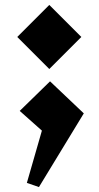

<svg xmlns="http://www.w3.org/2000/svg" viewBox="-20 -530 400 779"><path d="M138 229 89 212 150 0 60 -80 183 -200 320 -70ZM180 -250 50 -380 180 -510 310 -380Z"/></svg>

Font: Rowdies
Style: Bold
Weight: 700
Designer: Jaikishan Patel
Version: Version 1.000; ttfautohint (v1.8.3)